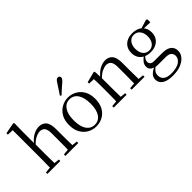

<svg xmlns="http://www.w3.org/2000/svg" viewBox="-45 -1567 2577 2577"><g transform="rotate(-45 1243.0 -279.0)"><path d="M42 0V-28L126 -36Q126 -49 126 -65Q127 -106 127.5 -150.5Q128 -195 128 -229V-744L40 -748V-775L196 -805L211 -796L208 -641V-422Q255 -476 302 -502Q355 -531 410 -531Q476 -531 513 -487.5Q550 -444 550 -341V-229Q550 -194 550.5 -149.5Q551 -105 552 -65Q553 -49 553 -36L629 -28V0H384V-28L466 -36Q466 -49 467 -65Q467 -105 467.5 -149.5Q468 -194 468 -229V-344Q468 -418 443.5 -447.5Q419 -477 375 -477Q340 -477 294 -455Q255 -437 210 -390V-229Q210 -195 210.5 -150.5Q211 -106 212 -65Q212 -49 212 -36L287 -28V0Z M960 15Q894 15 837.5 -16Q781 -47 746 -107.5Q711 -168 711 -258Q711 -348 747 -408.5Q783 -469 840 -500Q897 -531 960 -531Q1025 -531 1082 -500.5Q1139 -470 1174.5 -409Q1210 -348 1210 -258Q1210 -168 1175 -107Q1140 -46 1083.5 -15.5Q1027 15 960 15ZM960 -16Q1035 -16 1077.5 -78Q1120 -140 1120 -257Q1120 -373 1077.5 -436Q1035 -499 960 -499Q886 -499 843 -436Q800 -373 800 -257Q800 -140 843 -78Q886 -16 960 -16ZM903 -624Q927 -661 952 -697.5Q977 -734 1001 -773Q1017 -798 1029 -808Q1041 -818 1056 -818Q1069 -818 1079.5 -809Q1090 -800 1090 -784Q1090 -771 1080 -757Q1070 -743 1047 -723Q1014 -696 983 -667.5Q952 -639 921 -610Z M1301 0V-28L1384 -36Q1384 -49 1385 -65Q1385 -106 1385.5 -150.5Q1386 -195 1386 -229V-289Q1386 -341 1385.5 -381Q1385 -421 1383 -458L1295 -462V-488L1449 -528L1462 -520L1467 -423Q1514 -477 1561 -502Q1615 -531 1668 -531Q1733 -531 1770 -487.5Q1807 -444 1807 -342V-229Q1807 -194 1807.5 -149.5Q1808 -105 1809 -65Q1809 -49 1809 -36L1886 -28V0H1641V-28L1724 -36Q1724 -49 1724 -65Q1725 -105 1725.5 -149.5Q1726 -194 1726 -229V-344Q1726 -418 1701.5 -447.5Q1677 -477 1634 -477Q1600 -477 1553 -455Q1513 -436 1468 -391V-229Q1468 -195 1468.5 -150.5Q1469 -106 1470 -65Q1470 -49 1470 -36L1546 -28V0Z M2169 260Q2094 260 2048.5 242.5Q2003 225 1982 195.5Q1961 166 1961 128Q1961 81 1995 48Q2020 23 2064 2Q1996 -19 1996 -84Q1996 -116 2015 -145Q2033 -170 2070 -200Q2031 -222 2009 -259Q1986 -299 1986 -352Q1986 -433 2038.5 -482Q2091 -531 2182 -531Q2228 -531 2265 -518Q2296 -507 2317 -489L2441 -527L2458 -516V-462L2340 -466Q2377 -422 2377 -352Q2377 -299 2353 -259Q2329 -219 2285 -196.5Q2241 -174 2181 -174Q2129 -174 2089 -191Q2073 -174 2064 -160Q2052 -141 2052 -116Q2052 -90 2070 -74Q2088 -58 2129 -58H2275Q2336 -58 2375.5 -42.5Q2415 -27 2434 3Q2453 33 2453 75Q2453 121 2420.5 163.5Q2388 206 2324.5 233Q2261 260 2169 260ZM2084 10Q2056 32 2042 52Q2024 77 2024 114Q2024 168 2062.5 196Q2101 224 2171 224Q2276 224 2329 187.5Q2382 151 2382 97Q2382 63 2358 38.5Q2334 14 2271 14H2148Q2125 14 2107 13Q2095 12 2084 10ZM2181 -204Q2235 -204 2268 -245Q2301 -286 2301 -353Q2301 -420 2268 -460.5Q2235 -501 2182 -501Q2128 -501 2095.5 -460Q2063 -419 2063 -352Q2063 -285 2095 -244.5Q2127 -204 2181 -204Z"/></g></svg>

Font: Early Summer Mincho
Style: Regular
Weight: 400
Designer: GuiWonder
Version: Version 1.002